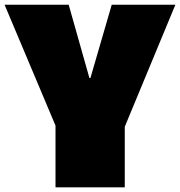

<svg xmlns="http://www.w3.org/2000/svg" viewBox="-21 -799 769 819"><path d="M360.4 -466.3H364.7L455.6 -778.8H727.1L511.2 -258.3V0H215.8V-263.2L-1.5 -778.8H272Z"/></svg>

Font: Coda
Style: Heavy
Weight: 800
Version: Version 2.000; ttfautohint (v0.8) -r 50 -G 200 -x